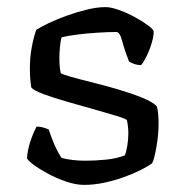

<svg xmlns="http://www.w3.org/2000/svg" viewBox="-20 -520 521 540"><path d="M217 0Q193 0 165.5 -9.5Q138 -19 114 -32Q90 -45 74 -57Q58 -69 56 -75Q57 -97 65.5 -122.5Q74 -148 83 -164Q94 -164 103 -161Q112 -158 117 -156Q122 -140 131.5 -117Q141 -94 153 -76Q167 -72 184.5 -70Q202 -68 220 -68Q248 -68 278 -71Q308 -74 331 -83Q335 -92 338 -110Q341 -128 341 -145Q341 -153 340 -163Q339 -173 337 -182Q334 -186 308 -194Q282 -202 244.5 -212.5Q207 -223 168.5 -234Q130 -245 102 -255.5Q74 -266 68 -274Q66 -286 65 -299.5Q64 -313 64 -328Q64 -359 69.5 -388Q75 -417 82 -436Q94 -444 117 -455Q140 -466 168 -476Q196 -486 224.5 -493Q253 -500 277 -500Q292 -500 314.5 -492Q337 -484 359 -472Q381 -460 396.5 -448.5Q412 -437 412 -432Q413 -422 407.5 -402Q402 -382 393 -363.5Q384 -345 377 -337Q366 -337 356.5 -340.5Q347 -344 343 -347Q330 -380 323.5 -405Q317 -430 307 -430Q284 -430 253 -428Q222 -426 195 -422.5Q168 -419 153 -415Q150 -403 148.5 -387Q147 -371 147 -357Q147 -344 148 -333Q149 -322 151 -314Q155 -311 179.5 -304Q204 -297 240.5 -288Q277 -279 314 -268Q351 -257 380.5 -245Q410 -233 421 -221Q424 -211 425 -198.5Q426 -186 426 -173Q426 -141 420 -107Q414 -73 408 -61Q396 -52 375 -41.5Q354 -31 327.5 -21.5Q301 -12 272.5 -6Q244 0 217 0Z"/></svg>

Font: Texturina 12pt Light
Style: Regular
Weight: 300
Designer: Guillermo Torres Carreño
Foundry: Omnibus-Type
Version: Version 1.002